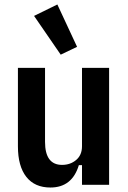

<svg xmlns="http://www.w3.org/2000/svg" viewBox="-20 -825 573 857"><path d="M346 -88H332Q302 12 205 12Q135 12 97.5 -35.5Q60 -83 60 -172V-522H181V-192Q181 -89 257 -89Q294 -89 320 -111Q346 -133 346 -172V-522H467V0H346ZM132 -754 236 -805 324 -616 251 -581Z"/></svg>

Font: IBM Plex Sans Condensed SemiBold
Style: Regular
Weight: 600
Width: 3
Designer: Mike Abbink, Paul van der Laan, Pieter van Rosmalen
Foundry: Bold Monday
Version: Version 1.3